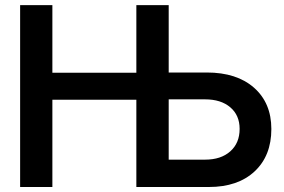

<svg xmlns="http://www.w3.org/2000/svg" viewBox="-20 -748 1136 768"><path d="M60.5 0V-727.5H189.5V-457H525.4V-727.5H654.8V-458H807.1Q927.2 -458 996.3 -397Q1065.4 -335.9 1065.4 -231.9Q1065.4 -125 998.5 -62.5Q931.6 0 815.4 0H525.4V-349.1H189.5V0ZM654.8 -350.6V-109.4H800.3Q863.8 -109.4 901.1 -142.6Q938.5 -175.8 938.5 -232.4Q938.5 -287.1 901.1 -318.8Q863.8 -350.6 800.3 -350.6Z"/></svg>

Font: Inter Display SemiBold
Style: Regular
Weight: 600
Designer: Rasmus Andersson
Foundry: rsms
Version: Version 4.001;git-9221beed3